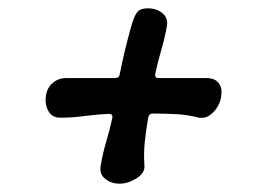

<svg xmlns="http://www.w3.org/2000/svg" viewBox="-20 -480 640 460"><path d="M295 -419Q300 -437 307 -448.5Q314 -460 334 -460H335Q355 -460 369 -448.5Q383 -437 380 -418Q375 -389 366.5 -360.5Q358 -332 352 -303Q350 -293 360 -293Q389 -293 417.5 -293Q446 -293 475 -293Q494 -293 503.5 -281.5Q513 -270 510 -251V-250Q509 -237 501 -224Q493 -211 482 -203.5Q471 -196 457 -198Q430 -205 402.5 -206.5Q375 -208 346 -208Q337 -208 335 -198Q330 -169 327 -141Q324 -113 326 -84Q328 -66 307.5 -53Q287 -40 267 -40H266Q246 -40 232 -51.5Q218 -63 221 -82Q226 -112 234.5 -140.5Q243 -169 249 -197Q251 -208 240 -207Q212 -206 182.5 -202Q153 -198 124 -198Q105 -198 96 -214Q87 -230 90 -250V-251Q93 -270 106.5 -281.5Q120 -293 139 -293Q168 -293 197 -293Q226 -293 255 -293Q266 -293 267 -303Q273 -333 280 -362Q287 -391 295 -419Z"/></svg>

Font: Winky Sans SemiBold
Style: Italic
Weight: 600
Italic angle: -8.97852°
Designer: Simon Atzbach
Foundry: typofactur
Version: Version 1.205